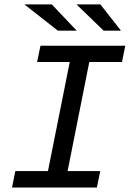

<svg xmlns="http://www.w3.org/2000/svg" viewBox="-20 -844 590 864"><path d="M293.9 -564.9H147L162.1 -638.2H543.9L528.8 -564.9H381.8L284.2 -74.2H431.2L416 0H34.2L48.8 -74.2H195.8ZM524.4 -706.1H446.3L324.2 -824.2H431.6ZM325.2 -706.1H240.2L89.8 -824.2H212.9Z"/></svg>

Font: Code New Roman
Style: Italic
Weight: 400
Italic angle: -11°
Monospace: yes
Designer: Sam Radian
Foundry: Code New Roman
Version: Version 1.508 October 19, 2014